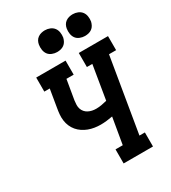

<svg xmlns="http://www.w3.org/2000/svg" viewBox="-227 -1079 1067 1195"><g transform="rotate(-30 306.5 -481.5)"><path d="M301 0V-101H353L385 -289Q363 -285 341.5 -282.5Q320 -280 299 -280Q277 -280 255 -283.5Q233 -287 213 -294.5Q193 -302 175 -314Q157 -326 143.5 -342Q130 -358 121.5 -377.5Q113 -397 110 -419Q107 -441 109 -463.5Q111 -486 115 -508L136 -634H97V-735H308V-634H256L232 -492Q230 -477 229.5 -462Q229 -447 233.5 -433.5Q238 -420 247 -409.5Q256 -399 268.5 -392.5Q281 -386 295 -383Q309 -380 324 -380Q344 -380 363 -383.5Q382 -387 402 -392L442 -634H403V-735H613V-634H562L473 -101H512V0ZM490 -807Q472 -807 454.5 -814Q437 -821 427 -834.5Q417 -848 414 -866.5Q411 -885 414 -904Q416 -917 422.5 -929Q429 -941 440.5 -949Q452 -957 465 -960Q478 -963 490 -963Q509 -963 526 -956Q543 -949 553.5 -935.5Q564 -922 567 -903.5Q570 -885 567 -866Q564 -853 557.5 -841Q551 -829 540 -821Q529 -813 516 -810Q503 -807 490 -807ZM290 -807Q272 -807 254.5 -814Q237 -821 227 -834.5Q217 -848 214 -866.5Q211 -885 214 -904Q216 -917 222.5 -929Q229 -941 240.5 -949Q252 -957 265 -960Q278 -963 290 -963Q309 -963 326 -956Q343 -949 353.5 -935.5Q364 -922 367 -903.5Q370 -885 367 -866Q364 -853 357.5 -841Q351 -829 340 -821Q329 -813 316 -810Q303 -807 290 -807Z"/></g></svg>

Font: Iosevka Curly Slab ExObl
Style: Bold
Weight: 700
Width: 7
Italic angle: -9°
Monospace: yes
Designer: Belleve Invis
Foundry: Belleve Invis
Version: Version 11.0.0; ttfautohint (v1.8.3)